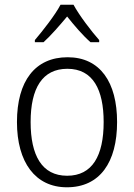

<svg xmlns="http://www.w3.org/2000/svg" viewBox="-20 -785 569 815"><path d="M292 -765H237C214 -721 162 -655 128 -615V-606H165C197 -635 234 -678 265 -715C295 -677 331 -635 364 -606H401V-615C369 -651 316 -720 292 -765ZM477 -267C477 -436 405 -542 267 -542C129 -542 52 -441 52 -267C52 -96 130 10 264 10C404 10 477 -96 477 -267ZM110 -267C110 -411 160 -493 266 -493C375 -493 420 -404 420 -267C420 -124 372 -39 265 -39C158 -39 110 -125 110 -267Z"/></svg>

Font: Noto Sans SemiCondensed Light
Style: Regular
Weight: 300
Width: 4
Designer: Monotype Design Team
Foundry: Monotype Imaging Inc.
Version: Version 2.013